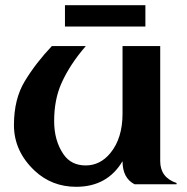

<svg xmlns="http://www.w3.org/2000/svg" viewBox="-20 -716 726 746"><path d="M502.9 0Q456.1 -23.9 456.1 -89.8Q397 9.8 275.9 9.8Q181.6 9.8 114.7 -52.7Q34.2 -128.4 34.2 -230Q34.2 -331.1 76.2 -400.4Q119.1 -471.2 181.6 -537.1H313.5Q251.5 -465.8 218.8 -392.6Q190.4 -329.1 190.4 -245.6Q190.4 -169.4 226.6 -116.7Q256.3 -73.2 313 -73.2Q369.1 -73.2 408.7 -121.1Q456.1 -178.7 456.1 -274.4V-537.1H602.5V-89.8Q602.5 -26.4 666 -4.9V0ZM232.4 -695.8H544.9V-612.8H232.4Z"/></svg>

Font: Berenika
Style: Bold
Weight: 700
Designer: Wojciech Kalinowski "wmk69" (wmk69@o2.pl)
Foundry: Wojciech Kalinowski "wmk69" (wmk69@o2.pl)
Version: Version 3.1.0; 2021-05-14